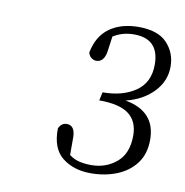

<svg xmlns="http://www.w3.org/2000/svg" viewBox="-56 -890 500 519"><g transform="rotate(10 194.0 -630.0)"><path d="M225 -424Q178 -424 147 -448.5Q116 -473 117 -528Q124 -544 139 -544Q161 -544 162 -513V-463Q175 -453 190 -449.5Q205 -446 223 -446Q263 -446 292 -470.5Q321 -495 321 -544Q321 -583 295.5 -602.5Q270 -622 214 -622L219 -645Q274 -645 309.5 -669.5Q345 -694 345 -743Q345 -814 276 -814Q244 -814 219 -798L213 -755Q208 -726 187 -726Q180 -726 173.5 -731Q167 -736 165 -745Q174 -791 205.5 -813.5Q237 -836 285 -836Q338 -836 363 -809.5Q388 -783 388 -745Q388 -705 359 -675Q330 -645 284 -634Q368 -619 368 -541Q368 -502 348.5 -476Q329 -450 296.5 -437Q264 -424 225 -424Z"/></g></svg>

Font: Source Serif Pro Light
Style: Italic
Weight: 300
Italic angle: -12°
Designer: Frank Grießhammer
Foundry: Adobe Systems Incorporated
Version: Version 3.001;hotconv 1.0.111;makeotfexe 2.5.65597